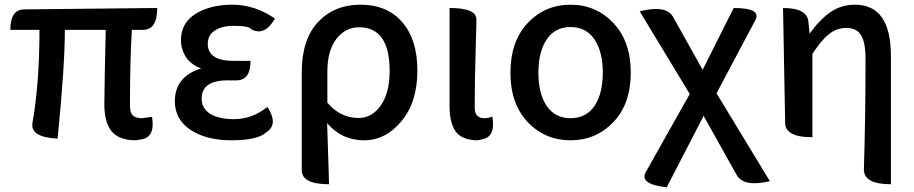

<svg xmlns="http://www.w3.org/2000/svg" viewBox="-20 -584 3891 817"><path d="M558 13Q487 13 455 -25Q424 -64 424 -140Q424 -163 426 -280Q429 -398 430 -457H256Q256 -304 225 6Q109 0 118 -60Q148 -230 148 -457H24Q24 -544 84 -544L649 -550Q649 -457 589 -457H541Q533 -324 533 -134Q533 -105 545 -93Q558 -81 584 -81L627 -87Q641 0 582 9Z M964 13Q859 13 791 -31Q724 -76 724 -153Q724 -258 836 -293Q795 -307 772 -340Q750 -374 750 -413Q750 -486 812 -525Q875 -564 968 -564Q1065 -564 1150 -505Q1106 -429 1050 -459Q1042 -474 973 -474Q925 -474 894 -454Q864 -434 864 -398Q864 -325 974 -325H1046Q1046 -242 986 -242H957Q838 -245 838 -164Q838 -123 874 -100Q911 -77 976 -77Q1053 -77 1118 -129Q1166 -54 1113 -21Q1077 13 964 13Z M1380 200Q1264 200 1264 140V-276Q1264 -416 1333 -490Q1403 -564 1513 -564Q1629 -564 1692 -489Q1756 -415 1756 -284Q1756 -149 1688 -68Q1621 13 1529 13Q1434 13 1372 -60Q1380 179 1380 200ZM1506 -82Q1563 -82 1600 -135Q1638 -188 1638 -282Q1638 -468 1508 -468Q1450 -468 1411 -418Q1373 -368 1373 -279V-147Q1428 -82 1506 -82Z M2014 13Q1948 13 1920 -23Q1893 -60 1893 -133V-550Q2009 -550 2007 -500Q2008 -502 2005 -411Q2003 -321 2001 -250Q2000 -179 2000 -126Q2000 -81 2041 -81Q2058 -81 2075 -88Q2090 -1 2031 9Z M2408 13Q2299 13 2225.5 -64.5Q2152 -142 2152 -275Q2152 -408 2225.5 -486Q2299 -564 2408 -564Q2516 -564 2590 -486Q2664 -408 2664 -275Q2664 -142 2590 -64.5Q2516 13 2408 13ZM2545 -275Q2545 -364 2509.5 -416.5Q2474 -469 2408 -469Q2342 -469 2306.5 -416.5Q2271 -364 2271 -275Q2271 -185 2306.5 -133Q2342 -81 2408 -81Q2474 -81 2509.5 -133Q2545 -185 2545 -275Z M2817 213Q2699 200 2728 148L2915 -184L2702 -536Q2815 -564 2844 -512L2970 -287L3102 -550Q3222 -550 3194 -498L3029 -187L3256 187Q3144 213 3115 161L2974 -91Z M3771 200Q3655 200 3656 136Q3663 -83 3663 -332Q3663 -404 3644 -434Q3626 -465 3581 -465Q3541 -465 3509 -440Q3477 -416 3437 -355V0Q3322 0 3321 -60L3312 -550Q3416 -550 3420 -490L3425 -441Q3470 -503 3515 -533Q3560 -564 3618 -564Q3771 -564 3771 -346V200Z"/></svg>

Font: Swei Half Moon CJK SC
Style: Medium
Weight: 500
Version: Version 2.071